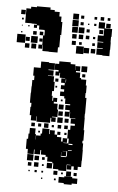

<svg xmlns="http://www.w3.org/2000/svg" viewBox="-116 -816 538 872"><g transform="rotate(5 152.5 -380.0)"><path d="M60 -107H32V-128H23V-174H29V-198H33V-224H59V-198H63V-174H64V-193H84V-203H90V-227H122V-204H125V-222H147V-204H159V-218H173V-204H159V-194H179V-175H186V-191H206V-171H190V-169H213V-191H206V-231H232H216V-251H235V-260H215V-282H235V-284H209V-311H207V-290H185V-312H206V-320H185V-342H206V-347H182V-371H176V-381H156V-401H173V-412H157V-430H173V-441H156V-461H173V-463H148V-485H145V-472H127V-490H140V-497H122V-525H140V-537H192V-529H214V-504H215V-522H237V-500H219V-494H239V-470H245V-464H269V-438H273V-404H271V-382H277V-352V-310H276V-292H277V-250V-235H280V-187H276V-175H280V-146H281V-96H280V-67H265V-52H247V-67H236V-51H216V-71H232V-73H214V-43H178V-48H153V-73H148V-79H124V-100H115V-108H93V-128H89V-108H63V-128H60ZM58 -259H34V-282H27V-320H30V-338H23V-384H24V-413H25V-442H33V-462H27V-500H58V-529H94V-526H121V-496H94V-493H118V-469H94V-467H122V-442H127V-400H119V-378H103H123V-356H127V-370H145V-352H131V-344H149V-318H131H153V-284H129V-281H146V-261H126V-278H122V-255H90H60V-279H58ZM269 -498H243V-524H269ZM263 -474H249V-488H263ZM178 -444V-458H176V-444ZM143 -444H129V-458H143ZM140 -417H132V-425H140ZM170 -357H162V-365H170ZM177 -320H155V-342H177ZM176 -291H156V-311H176ZM178 -259H154V-283H178ZM205 -262H187V-280H205ZM116 -231H96V-251H116ZM204 -233H188V-249H204ZM174 -233H158V-249H174ZM54 -233H38V-249H54ZM83 -234H69V-248H83ZM141 -236H131V-246H141ZM201 -206H191V-216H201ZM80 -207H72V-215H80ZM214 -163H232V-168H214V-136H231V-139H214ZM207 -110H185V-127H184V-106H208V-109H211V-133H190V-132H207ZM60 -77H32V-105H60ZM86 -81H66V-101H86ZM112 -85H100V-97H112ZM148 -49H124V-73H148ZM86 -51H66V-71H86ZM54 -53H38V-69H54ZM110 -57H102V-65H110ZM237 -20H215V-42H237ZM175 -22H157V-40H175ZM263 -24H249V-38H263ZM81 -26H71V-36H81ZM110 -27H102V-35H110ZM200 -27H192V-35H200ZM49 -28H43V-34H49ZM244 17H208V12H183V-14H208V-19H244ZM268 11H244V-13H268ZM170 3H162V-5H170ZM109 2H103V-4H109ZM57 -587H39V-605H56V-648H62V-669H61V-688V-673H35V-691H25V-679H11V-693H23V-697H-1V-698H-30V-728V-764H-9V-773H17V-777H79V-767H99V-760H122V-740H132V-716H138V-656H133V-652H134V-600H128V-576H88V-577H59V-604H57ZM211 -733H185V-759H211ZM-32 -736H-52V-756H-32ZM326 -738H310V-754H326ZM235 -739H221V-753H235ZM354 -740H342V-752H354ZM294 -740H282V-752H294ZM364 -580H332V-582H304V-610H331V-613H305V-639H331V-642H304V-670H330V-702H304V-730H332V-704H366V-668H364V-643H365V-609H364ZM212 -702H184V-730H212ZM358 -706H338V-726H358ZM235 -709H221V-723H235ZM293 -711H283V-721H293ZM-38 -712H-46V-720H-38ZM261 -713H255V-719H261ZM241 -673H215V-699H241ZM211 -673H185V-699H211ZM327 -677H309V-695H327ZM265 -679H251V-693H265ZM-9 -683H-15V-689H-9ZM-40 -684H-44V-688H-40ZM332 -643V-668V-643ZM208 -646H188V-666H208ZM238 -646H218V-666H238ZM26 -648H10V-664H26ZM266 -648H250V-664H266ZM56 -648H40V-664H56ZM293 -651H283V-661H293ZM-39 -653H-45V-659H-39ZM-23 -607H-61V-645H-23ZM33 -611H3V-641H33ZM-3 -617H-21V-635H-3ZM207 -617H189V-635H207ZM55 -619H41V-633H55ZM294 -620H282V-632H294ZM234 -620H222V-632H234ZM245 -579H211V-613H245ZM270 -584H246V-608H270ZM29 -585H7V-607H29ZM298 -586H278V-606H298ZM-2 -586H-22V-606H-2Z"/></g></svg>

Font: Rubik Storm
Style: Regular
Weight: 400
Designer: Hubert and Fischer, NaN
Foundry: Hubert and Fischer, NaN
Version: Version 2.201